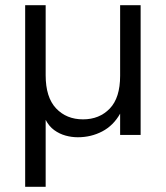

<svg xmlns="http://www.w3.org/2000/svg" viewBox="-20 -520 638 740"><path d="M522 0H443V-82Q417 -36 374 -13.5Q331 9 280 9Q256 9 232.5 2.5Q209 -4 189 -18.5Q169 -33 156 -58V200H77V-500H156V-230Q156 -145 196 -102.5Q236 -60 300 -60Q363 -60 403 -101.5Q443 -143 443 -228V-500H522Z"/></svg>

Font: Albert Sans
Style: Regular
Weight: 400
Designer: Andreas Rasmussen
Foundry: a.Foundry
Version: Version 1.025